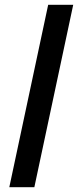

<svg xmlns="http://www.w3.org/2000/svg" viewBox="-20 -785 327 805"><path d="M182 -765H287L124 0H19Z"/></svg>

Font: Application Medium
Style: Italic
Weight: 500
Italic angle: -12°
Designer: Wei Huang
Foundry: Wei Huang
Version: Version 0.012